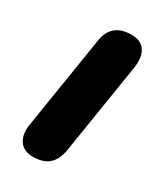

<svg xmlns="http://www.w3.org/2000/svg" viewBox="-136 -559 541 629"><g transform="rotate(30 134.0 -245.0)"><path d="M93 9Q58 9 41.5 -14.5Q25 -38 32 -79L87 -424Q92 -462 114 -480.5Q136 -499 174 -499Q209 -499 225 -476Q241 -453 235 -411L180 -66Q174 -29 153 -10Q132 9 93 9Z"/></g></svg>

Font: Nunito ExtraLight ExtraBold
Style: Italic
Weight: 800
Italic angle: -9°
Version: Version 3.602